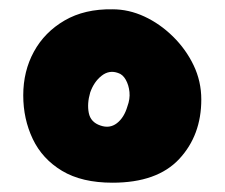

<svg xmlns="http://www.w3.org/2000/svg" viewBox="-20 -679 483 413"><path d="M222 -286Q156 -286 113.5 -311.5Q71 -337 50.5 -380Q30 -423 30 -474Q30 -526 53 -568Q76 -610 119 -635Q162 -660 222 -659Q257 -659 290.5 -643.5Q324 -628 352 -600.5Q380 -573 396.5 -538.5Q413 -504 413 -465Q413 -388 365.5 -337Q318 -286 222 -286ZM196 -409Q216 -402 231.5 -414Q247 -426 254 -450Q260 -466 258.5 -481Q257 -496 250.5 -507.5Q244 -519 234 -522Q215 -529 198.5 -516Q182 -503 174 -480Q167 -456 171 -436Q175 -416 196 -409Z"/></svg>

Font: Sour Gummy Black
Style: Regular
Weight: 900
Version: Version 1.000